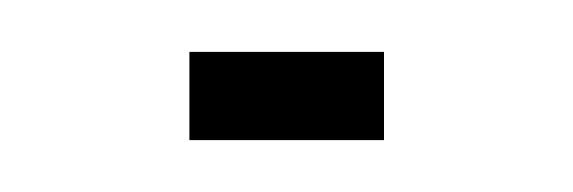

<svg xmlns="http://www.w3.org/2000/svg" viewBox="-20 -377 221 74"><path d="M53 -323V-357H128V-323Z"/></svg>

Font: Foldit Thin
Style: Regular
Weight: 100
Designer: Sophia Tai
Foundry: Sophia Tai
Version: Version 1.003